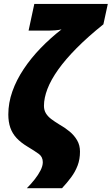

<svg xmlns="http://www.w3.org/2000/svg" viewBox="-20 -780 571 981"><path d="M117.2 181.6Q138.2 160.6 156.7 137.2Q175.3 113.8 187 90.8Q198.7 67.9 198.7 48.8Q198.7 21.5 178 6.3Q157.2 -8.8 120.6 -30.8Q86.4 -51.3 64.7 -74.7Q43 -98.1 32.7 -127.7Q22.5 -157.2 22.5 -195.3Q22.5 -254.4 43.2 -313Q64 -371.6 101.1 -427.2Q138.2 -482.9 187.7 -534.2Q237.3 -585.4 294.4 -629.9Q280.8 -626.5 262.2 -625Q243.7 -623.5 227.5 -623.5H126L155.3 -759.8H530.8L508.3 -655.8Q429.2 -592.3 371.8 -534.4Q314.5 -476.6 277.3 -424.3Q240.2 -372.1 222.4 -325.7Q204.6 -279.3 204.6 -239.3Q204.6 -217.3 214.6 -200.9Q224.6 -184.6 242.2 -171.4Q259.8 -158.2 282.2 -144.5Q311 -128.4 335.2 -108.4Q359.4 -88.4 374 -63.2Q388.7 -38.1 388.7 -5.4Q388.7 33.7 376.7 65.4Q364.7 97.2 344 125.2Q323.2 153.3 296.9 181.6Z"/></svg>

Font: Open Sans SemiCondensed ExtraBold
Style: Italic
Weight: 800
Width: 4
Italic angle: -12°
Designer: Monotype Design Team
Foundry: Monotype Imaging Inc.
Version: Version 3.003